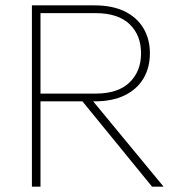

<svg xmlns="http://www.w3.org/2000/svg" viewBox="-20 -696 677 716"><path d="M115 -318V-347H337Q420 -347 463 -388.5Q506 -430 506 -497Q506 -565 463 -606Q420 -647 337 -647H115V-676H332Q399 -676 445 -653.5Q491 -631 515 -590.5Q539 -550 539 -497Q539 -444 515 -403.5Q491 -363 445 -340.5Q399 -318 332 -318ZM99 0V-676H131V0ZM547 0 276 -332 311 -338 590 0Z"/></svg>

Font: Marine Company Thin
Style: Regular
Weight: 100
Designer: Rodrigo Fuenzalida
Foundry: fragTYPE
Version: Version 1.000